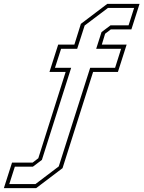

<svg xmlns="http://www.w3.org/2000/svg" viewBox="-146 -770 740 990"><path d="M-126 200 -84 68.5H22L51.5 46L192.5 -399H109L154 -540H237.5L271 -647L407 -750H573.5L531.5 -618.5H425.5L396 -596L379 -540H507L462 -399H334L176.5 97L40.5 200ZM-98 179H37L157 88L319 -420.5H447.5L478.5 -518.5H350L377.5 -604.5L424 -639.5H517L545.5 -729H410.5L290.5 -638.5L252 -518.5H169L137.5 -420.5H221L70 54.5L23.5 89.5H-69.5Z"/></svg>

Font: Tourney Expanded ExtraLight
Style: Italic
Weight: 200
Width: 7
Italic angle: -12°
Designer: Tyler Finck
Foundry: Etcetera Type Co
Version: Version 1.010; ttfautohint (v1.8.3)